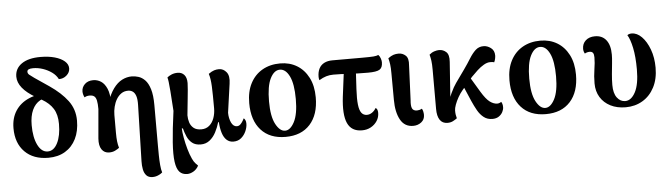

<svg xmlns="http://www.w3.org/2000/svg" viewBox="-54 -965 4967 1420"><g transform="rotate(-5 2429.5 -254.5)"><path d="M273 15Q162 15 98 -49.5Q34 -114 34 -225Q34 -300 69 -354Q104 -408 168.5 -436Q233 -464 321 -462L343 -431Q288 -436 249.5 -414.5Q211 -393 190.5 -348Q170 -303 170 -236Q170 -145 198 -88.5Q226 -32 272 -32Q317 -32 344.5 -86Q372 -140 372 -228Q372 -297 344.5 -341Q317 -385 263 -416L217 -442Q153 -479 120.5 -519.5Q88 -560 88 -603Q88 -663 138 -698Q188 -733 278 -733Q338 -733 384 -720Q430 -707 456.5 -684Q483 -661 483 -631Q483 -601 458 -579Q433 -557 400 -558Q385 -588 355 -609.5Q325 -631 289 -643Q253 -655 217 -655Q195 -655 184 -649.5Q173 -644 173 -632Q173 -619 184.5 -609.5Q196 -600 220 -583L326 -511Q411 -453 459 -389Q507 -325 507 -241Q507 -163 478.5 -105.5Q450 -48 397.5 -16.5Q345 15 273 15Z M1028 224Q998 224 982 206.5Q966 189 960.5 160.5Q955 132 956 100L967 -317Q968 -359 960 -383Q952 -407 937 -417.5Q922 -428 902 -428Q873 -428 851.5 -413Q830 -398 815.5 -373.5Q801 -349 793.5 -318.5Q786 -288 786 -258V-126Q786 -88 789 -62Q792 -36 799 -13Q786 -3 767.5 6Q749 15 724 15Q688 15 668.5 -13.5Q649 -42 653 -95L672 -312Q672 -352 667 -375Q662 -398 650 -407.5Q638 -417 616 -417Q604 -417 595 -414.5Q586 -412 578 -407Q573 -415 569.5 -427.5Q566 -440 566 -451Q566 -483 589.5 -505.5Q613 -528 652 -528Q683 -528 709.5 -511Q736 -494 753 -455Q770 -416 770 -348L752 -353Q773 -416 802 -455.5Q831 -495 866 -513Q901 -531 939 -531Q962 -531 988 -523Q1014 -515 1036.5 -492Q1059 -469 1073 -424Q1087 -379 1087 -305V-3Q1087 29 1087.5 67.5Q1088 106 1091 140.5Q1094 175 1101 196Q1092 205 1071.5 214.5Q1051 224 1028 224Z M1285 224Q1249 224 1228 201.5Q1207 179 1199.5 126Q1192 73 1198.5 -19Q1205 -111 1224 -250L1214 -397Q1210 -444 1207.5 -465.5Q1205 -487 1201 -500Q1212 -510 1232.5 -519Q1253 -528 1279 -528Q1309 -528 1327.5 -507.5Q1346 -487 1346 -446Q1346 -428 1343 -397Q1340 -366 1336.5 -330.5Q1333 -295 1329.5 -262.5Q1326 -230 1324 -208Q1324 -181 1332 -155.5Q1340 -130 1360.5 -113Q1381 -96 1418 -96Q1453 -96 1477 -116.5Q1501 -137 1513 -171Q1525 -205 1525 -243Q1525 -347 1522.5 -405.5Q1520 -464 1508 -500Q1532 -517 1549.5 -522.5Q1567 -528 1586 -528Q1618 -528 1641 -500Q1664 -472 1655 -414L1625 -201Q1625 -180 1629 -161.5Q1633 -143 1640 -128Q1647 -113 1657.5 -104.5Q1668 -96 1681 -96Q1697 -96 1708 -107Q1719 -118 1726.5 -131Q1734 -144 1737 -150Q1743 -145 1748 -135.5Q1753 -126 1753 -109Q1753 -83 1740.5 -54Q1728 -25 1704.5 -5Q1681 15 1646 15Q1617 15 1596.5 -3.5Q1576 -22 1565 -56.5Q1554 -91 1551 -138H1546Q1535 -100 1516.5 -64.5Q1498 -29 1470 -7Q1442 15 1404 15Q1364 15 1340 -4.5Q1316 -24 1303 -54Q1290 -84 1282 -115H1274Q1275 -86 1282.5 -44.5Q1290 -3 1302 39.5Q1314 82 1329 114Q1340 138 1352.5 151Q1365 164 1370 169Q1356 196 1332 210Q1308 224 1285 224Z M2034 14Q1917 14 1852 -58Q1787 -130 1787 -258Q1787 -344 1819 -405Q1851 -466 1908 -498.5Q1965 -531 2040 -531Q2110 -531 2164 -498.5Q2218 -466 2249.5 -405Q2281 -344 2281 -258Q2281 -130 2216 -58Q2151 14 2034 14ZM2034 -32Q2073 -32 2103 -89Q2133 -146 2133 -258Q2133 -371 2105 -428Q2077 -485 2034 -485Q1991 -485 1962.5 -428Q1934 -371 1934 -258Q1934 -146 1964.5 -89Q1995 -32 2034 -32Z M2601 15Q2523 15 2494 -49Q2465 -113 2481 -246L2507 -451H2595L2586 -292Q2582 -220 2587 -177Q2592 -134 2607 -115Q2622 -96 2647 -96Q2667 -96 2685 -108Q2703 -120 2715 -141Q2723 -137 2727 -127.5Q2731 -118 2731 -104Q2731 -71 2713.5 -44Q2696 -17 2667 -1Q2638 15 2601 15ZM2319 -382Q2315 -394 2315 -407Q2315 -443 2328 -468.5Q2341 -494 2366.5 -507Q2392 -520 2427 -520H2649Q2709 -520 2733 -522Q2757 -524 2769 -530Q2778 -522 2784.5 -505Q2791 -488 2791 -474Q2791 -434 2768 -420Q2745 -406 2682 -406Q2603 -406 2540.5 -410Q2478 -414 2425 -414Q2397 -414 2372 -406.5Q2347 -399 2319 -382Z M2981 15Q2917 15 2886 -41.5Q2855 -98 2855 -189L2854 -385Q2854 -428 2850.5 -453Q2847 -478 2841 -499Q2864 -516 2881.5 -521.5Q2899 -527 2920 -527Q2949 -527 2971.5 -506.5Q2994 -486 2989 -433L2978 -175Q2974 -135 2982.5 -115.5Q2991 -96 3019 -96Q3027 -96 3037 -98.5Q3047 -101 3055 -106Q3061 -99 3064 -84.5Q3067 -70 3067 -59Q3067 -25 3041.5 -5Q3016 15 2981 15Z M3236 15Q3198 15 3179 -13.5Q3160 -42 3160 -95V-385Q3160 -428 3156.5 -453Q3153 -478 3147 -499Q3164 -514 3184 -520.5Q3204 -527 3220 -527Q3250 -527 3272.5 -506.5Q3295 -486 3291 -433L3267 -93L3255 -105Q3263 -157 3284.5 -202.5Q3306 -248 3324 -273L3391 -367Q3420 -408 3442.5 -444.5Q3465 -481 3489.5 -504Q3514 -527 3549 -527Q3578 -527 3604 -507.5Q3630 -488 3630 -451Q3630 -441 3627 -426.5Q3624 -412 3618 -401Q3611 -404 3603.5 -404.5Q3596 -405 3588 -405Q3566 -405 3541 -390.5Q3516 -376 3491.5 -353.5Q3467 -331 3445 -308L3367 -216Q3349 -195 3333.5 -167.5Q3318 -140 3308.5 -114Q3299 -88 3299 -71Q3299 -52 3301 -40Q3303 -28 3307 -13Q3294 -3 3276.5 6Q3259 15 3236 15ZM3569 15Q3532 15 3505.5 -5.5Q3479 -26 3460 -59.5Q3441 -93 3424 -132L3357 -288L3406 -346L3497 -194Q3532 -136 3560 -115.5Q3588 -95 3615 -95Q3624 -95 3632 -98.5Q3640 -102 3645 -105Q3647 -102 3651 -92Q3655 -82 3655 -65Q3655 -48 3645.5 -29.5Q3636 -11 3617 2Q3598 15 3569 15Z M3966 14Q3849 14 3784 -58Q3719 -130 3719 -258Q3719 -344 3751 -405Q3783 -466 3840 -498.5Q3897 -531 3972 -531Q4042 -531 4096 -498.5Q4150 -466 4181.5 -405Q4213 -344 4213 -258Q4213 -130 4148 -58Q4083 14 3966 14ZM3966 -32Q4005 -32 4035 -89Q4065 -146 4065 -258Q4065 -371 4037 -428Q4009 -485 3966 -485Q3923 -485 3894.5 -428Q3866 -371 3866 -258Q3866 -146 3896.5 -89Q3927 -32 3966 -32Z M4559 15Q4495 15 4446.5 -9.5Q4398 -34 4371 -78Q4344 -122 4344 -181Q4344 -235 4352 -284Q4360 -333 4360 -373Q4360 -396 4352.5 -406.5Q4345 -417 4328 -417Q4318 -417 4309 -414.5Q4300 -412 4292 -407Q4282 -424 4282 -443Q4282 -481 4308 -504.5Q4334 -528 4377 -528Q4431 -528 4460.5 -490Q4490 -452 4490 -382Q4490 -356 4486 -318Q4482 -280 4478 -238Q4474 -196 4474 -158Q4474 -96 4498.5 -63.5Q4523 -31 4559 -31Q4604 -31 4634.5 -88.5Q4665 -146 4665 -257Q4665 -352 4651 -418Q4637 -484 4617 -515Q4629 -525 4649 -525Q4689 -525 4724 -489.5Q4759 -454 4781.5 -393.5Q4804 -333 4804 -258Q4804 -174 4772 -112.5Q4740 -51 4684.5 -18Q4629 15 4559 15Z"/></g></svg>

Font: Arima Thin
Style: Bold
Weight: 700
Version: Version 1.100